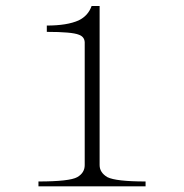

<svg xmlns="http://www.w3.org/2000/svg" viewBox="-20 -708 626 653"><path d="M345.2 -105.5Q374.5 -90.8 475.1 -90.8V-74.2H110.8V-90.8Q216.3 -90.8 242.7 -105.5Q268.1 -120.1 268.1 -146.5V-564.5Q267.1 -583 248.5 -589.8Q225.1 -599.6 139.2 -599.6V-621.1Q208.5 -621.1 247.6 -638.7Q279.8 -654.3 291.5 -687.5H318.8V-146.5Q318.8 -121.1 345.2 -105.5Z"/></svg>

Font: BabelStone Tangut Wenhai
Style: Regular
Weight: 400
Designer: Andrew West
Foundry: BabelStone
Version: Version 1.002 May 21, 2016